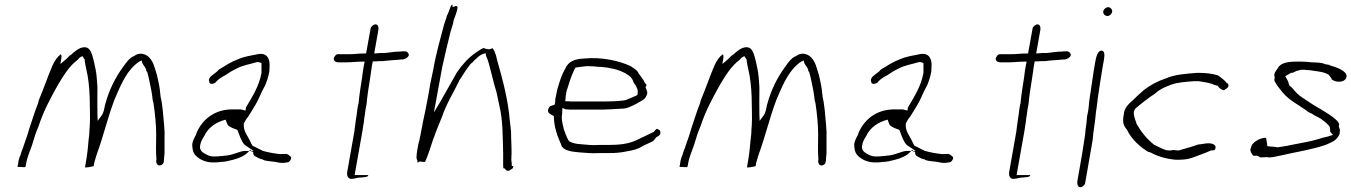

<svg xmlns="http://www.w3.org/2000/svg" viewBox="-20 -706 5659 804"><path d="M55 -15C55 -14 53 -9 54 -7H67C72 -6 75 -6 82 -6C83 -6 86 -7 87 -8L90 -24C95 -52 107 -76 115 -101L128 -143C132 -155 136 -164 141 -176C162 -241 194 -300 224 -353C245 -388 271 -431 306 -456C309 -459 311 -464 317 -467L325 -471C328 -466 333 -459 335 -456V-450C338 -429 342 -416 347 -389C353 -354 356 -311 356 -274C356 -244 358 -214 356 -181C355 -169 354 -156 354 -147V-146C349 -109 349 -83 342 -41L336 -5C342 -4 360 -7 372 -10C373 -18 375 -25 376 -29C379 -41 383 -53 387 -65C411 -130 431 -213 457 -282V-283C480 -336 503 -397 545 -434C553 -442 557 -444 563 -448L573 -453L576 -442C580 -433 588 -426 593 -413L592 -409L595 -406H596L603 -380V-379C607 -359 614 -330 617 -307C619 -293 619 -282 623 -274V-272C629 -232 634 -185 634 -142C634 -107 632 -71 635 -40V-39C632 -24 638 -13 648 -13C651 -13 654 -14 659 -17C669 -24 665 -34 669 -64V-112V-136V-137C670 -153 668 -166 667 -185C663 -227 661 -267 652 -303L653 -304L652 -305C650 -337 643 -368 636 -396C627 -424 623 -445 607 -463C591 -482 562 -489 540 -470L539 -471L538 -470C520 -461 511 -447 497 -428C464 -383 437 -331 420 -267C416 -250 415 -236 406 -223L389 -200L388 -226C387 -260 388 -299 388 -341C386 -367 385 -394 380 -417C376 -437 372 -455 368 -469C362 -489 354 -508 336 -508H335C331 -509 324 -507 317 -505C303 -499 291 -489 277 -476L276 -477V-476C268 -471 264 -464 253 -455L233 -438L237 -462C238 -468 238 -475 235 -479C221 -469 209 -453 199 -430C179 -383 163 -335 142 -285C141 -282 140 -273 138 -270C124 -235 113 -197 100 -159C99 -155 98 -150 96 -145C93 -136 89 -123 85 -113C79 -96 75 -82 68 -65C68 -64 67 -60 67 -60L66 -58C62 -49 60 -42 58 -34Z M785 -103C785 -85 788 -69 795 -60C811 -40 841 -23 883 -26H884C890 -26 898 -27 905 -28H906C922 -28 940 -33 956 -37C981 -43 1005 -54 1019 -69L1028 -79L1034 -71H1040C1041 -62 1039 -60 1046 -53C1056 -48 1066 -41 1077 -39H1079C1086 -31 1115 -31 1133 -28H1134C1147 -24 1167 -22 1181 -26H1184C1188 -26 1197 -33 1199 -42V-48C1192 -55 1183 -64 1171 -61H1162C1161 -61 1155 -60 1151 -61L1134 -63L1116 -66C1104 -68 1088 -72 1078 -75V-76C1061 -83 1050 -91 1038 -95C1033 -103 1030 -108 1026 -118C1024 -122 1022 -124 1020 -129C1013 -143 999 -159 1001 -187V-189C1007 -200 1010 -207 1019 -217C1029 -234 1039 -248 1049 -266C1059 -282 1068 -304 1077 -323L1091 -350C1099 -370 1104 -385 1108 -408C1109 -416 1108 -424 1109 -436C1108 -463 1097 -484 1064 -480C1030 -473 1004 -470 977 -458C947 -447 925 -432 897 -415C886 -402 875 -397 864 -387C858 -382 852 -371 856 -366V-364C857 -348 880 -356 886 -364V-365C898 -377 908 -383 925 -392C936 -400 954 -411 969 -418C996 -433 1027 -437 1056 -446H1062C1064 -446 1072 -443 1075 -442V-425V-410V-402V-401C1065 -343 1034 -298 1010 -256L1008 -243L996 -246C992 -247 989 -248 987 -248H953C881 -248 830 -209 804 -152C804 -150 802 -146 800 -140V-139H799C792 -125 788 -118 785 -103ZM818 -96 819 -101C821 -113 828 -125 835 -136C852 -173 886 -195 925 -205C927 -200 930 -190 932 -186C934 -179 948 -171 969 -164H971L973 -162C974 -162 976 -159 977 -155C984 -136 991 -115 1003 -101C1007 -98 1010 -95 1014 -93L1042 -74H1006C984 -74 954 -55 920 -54L914 -53L899 -52L893 -51H883C881 -51 875 -50 870 -51C867 -51 861 -52 855 -54C842 -61 813 -69 818 -96Z M1377 -459C1379 -451 1384 -445 1399 -445H1433C1453 -445 1474 -448 1497 -448H1507L1503 -428C1501 -419 1499 -403 1497 -387V-386C1491 -350 1484 -303 1481 -270L1480 -269C1477 -254 1475 -241 1474 -228L1470 -203L1469 -195V-194C1467 -180 1465 -168 1464 -156L1434 14C1431 31 1439 43 1450 43C1460 43 1470 41 1480 38H1482C1507 36 1519 36 1522 29V27H1465L1498 -159C1499 -170 1502 -183 1504 -197C1504 -205 1506 -215 1508 -227C1509 -241 1512 -255 1515 -270C1516 -282 1518 -301 1521 -322C1524 -338 1526 -356 1529 -373C1533 -395 1535 -417 1537 -428L1541 -449H1551C1556 -449 1560 -449 1565 -450H1584C1611 -454 1635 -454 1661 -457H1667C1678 -459 1689 -465 1692 -475C1692 -484 1683 -493 1672 -491H1670C1664 -491 1659 -491 1655 -490H1653C1636 -490 1619 -487 1600 -485H1599C1599 -485 1594 -484 1589 -484H1573L1547 -482L1564 -578C1567 -595 1562 -604 1552 -604C1545 -604 1533 -595 1532 -587L1513 -482H1503C1482 -482 1464 -479 1443 -479H1393C1387 -478 1380 -471 1377 -459ZM1528 -367Z M1727 -76C1725 -67 1725 -57 1724 -48V-45C1724 -44 1726 -37 1728 -32L1729 -34L1727 -25C1728 -25 1736 -29 1739 -30C1746 -28 1750 -28 1760 -28C1772 -54 1783 -90 1794 -123C1798 -134 1800 -137 1804 -150C1812 -170 1820 -191 1831 -217C1848 -269 1881 -322 1902 -366L1903 -368V-369C1916 -387 1926 -406 1939 -423C1945 -432 1950 -439 1959 -445C1962 -449 1967 -455 1974 -460C1982 -468 1994 -480 2014 -483L2015 -473C2026 -450 2031 -424 2038 -398L2041 -386C2047 -362 2053 -338 2060 -317V-316C2064 -298 2067 -281 2071 -264C2086 -204 2085 -133 2087 -63V-45C2087 -24 2086 -2 2089 -1L2092 0L2094 -1C2099 12 2113 12 2121 2L2122 3C2126 1 2130 -4 2130 -13L2128 -10L2123 -11V-22C2122 -29 2121 -35 2121 -42L2122 -45C2122 -47 2121 -49 2121 -52L2122 -54C2123 -84 2120 -121 2120 -156L2115 -200C2107 -292 2085 -372 2062 -453L2057 -474C2053 -486 2049 -498 2042 -504V-505C2033 -497 2019 -499 2005 -505C1995 -501 1986 -495 1973 -486C1942 -465 1917 -437 1894 -404C1869 -360 1849 -324 1825 -282L1797 -235L1832 -426C1843 -477 1855 -526 1866 -570V-571C1871 -588 1876 -601 1879 -616V-619C1886 -640 1893 -653 1896 -674C1896 -678 1892 -684 1886 -680L1875 -676V-686C1872 -687 1868 -683 1865 -673L1861 -663C1859 -655 1855 -649 1853 -643L1852 -642C1850 -638 1850 -636 1850 -635V-634C1847 -626 1844 -617 1840 -605C1825 -547 1806 -483 1795 -418C1790 -398 1787 -377 1782 -356L1773 -304C1770 -285 1765 -266 1762 -247C1758 -224 1752 -203 1749 -184V-183C1746 -170 1744 -159 1742 -148V-146C1739 -136 1738 -127 1736 -117L1735 -116L1731 -98ZM1782 -356Z M2275 -246C2273 -232 2285 -228 2299 -220C2300 -173 2314 -136 2330 -100H2331L2330 -99C2337 -77 2368 -71 2405 -68C2433 -66 2461 -63 2491 -65H2531C2559 -65 2579 -67 2604 -72C2633 -77 2651 -81 2672 -95L2673 -96H2674C2689 -103 2701 -108 2715 -115C2720 -121 2725 -127 2729 -132C2734 -134 2744 -140 2745 -146C2747 -158 2743 -161 2737 -164H2736C2730 -171 2725 -162 2717 -153L2714 -152C2692 -142 2672 -131 2647 -120C2613 -103 2572 -99 2528 -99H2489C2461 -97 2436 -100 2413 -102C2395 -103 2379 -106 2364 -114C2358 -121 2353 -133 2349 -143C2345 -154 2341 -162 2338 -178C2335 -192 2330 -207 2334 -230L2335 -254L2349 -248H2358C2362 -247 2365 -247 2368 -247H2502C2530 -248 2556 -249 2583 -251H2584C2606 -251 2621 -260 2642 -270C2661 -282 2677 -286 2685 -301V-302C2696 -317 2688 -327 2683 -341L2686 -345L2687 -350C2686 -352 2685 -355 2685 -355L2682 -356C2678 -365 2674 -372 2667 -381C2663 -386 2660 -392 2654 -399H2653L2654 -400C2652 -404 2649 -407 2646 -411C2637 -417 2631 -423 2621 -429C2574 -451 2502 -468 2426 -461C2388 -459 2359 -450 2346 -416V-415H2345C2330 -389 2323 -363 2313 -329L2308 -303C2306 -297 2305 -290 2305 -284V-283C2305 -283 2305 -281 2304 -275L2303 -268L2283 -261C2280 -258 2276 -251 2275 -246ZM2354 -331 2355 -332C2363 -357 2370 -383 2383 -410C2383 -412 2388 -420 2390 -423C2406 -426 2421 -427 2438 -429H2439C2455 -429 2469 -428 2488 -426H2496C2533 -423 2569 -415 2595 -401H2596C2607 -394 2625 -385 2631 -367V-366C2634 -358 2638 -353 2642 -348C2644 -342 2653 -333 2650 -314L2649 -308C2637 -303 2627 -297 2612 -292C2608 -290 2601 -286 2589 -285C2563 -282 2535 -281 2508 -281H2369C2368 -281 2366 -281 2361 -282H2347C2348 -297 2350 -315 2354 -331Z M2827 -15C2827 -14 2825 -9 2826 -7H2839C2844 -6 2847 -6 2854 -6C2855 -6 2858 -7 2859 -8L2862 -24C2867 -52 2879 -76 2887 -101L2900 -143C2904 -155 2908 -164 2913 -176C2934 -241 2966 -300 2996 -353C3017 -388 3043 -431 3078 -456C3081 -459 3083 -464 3089 -467L3097 -471C3100 -466 3105 -459 3107 -456V-450C3110 -429 3114 -416 3119 -389C3125 -354 3128 -311 3128 -274C3128 -244 3130 -214 3128 -181C3127 -169 3126 -156 3126 -147V-146C3121 -109 3121 -83 3114 -41L3108 -5C3114 -4 3132 -7 3144 -10C3145 -18 3147 -25 3148 -29C3151 -41 3155 -53 3159 -65C3183 -130 3203 -213 3229 -282V-283C3252 -336 3275 -397 3317 -434C3325 -442 3329 -444 3335 -448L3345 -453L3348 -442C3352 -433 3360 -426 3365 -413L3364 -409L3367 -406H3368L3375 -380V-379C3379 -359 3386 -330 3389 -307C3391 -293 3391 -282 3395 -274V-272C3401 -232 3406 -185 3406 -142C3406 -107 3404 -71 3407 -40V-39C3404 -24 3410 -13 3420 -13C3423 -13 3426 -14 3431 -17C3441 -24 3437 -34 3441 -64V-112V-136V-137C3442 -153 3440 -166 3439 -185C3435 -227 3433 -267 3424 -303L3425 -304L3424 -305C3422 -337 3415 -368 3408 -396C3399 -424 3395 -445 3379 -463C3363 -482 3334 -489 3312 -470L3311 -471L3310 -470C3292 -461 3283 -447 3269 -428C3236 -383 3209 -331 3192 -267C3188 -250 3187 -236 3178 -223L3161 -200L3160 -226C3159 -260 3160 -299 3160 -341C3158 -367 3157 -394 3152 -417C3148 -437 3144 -455 3140 -469C3134 -489 3126 -508 3108 -508H3107C3103 -509 3096 -507 3089 -505C3075 -499 3063 -489 3049 -476L3048 -477V-476C3040 -471 3036 -464 3025 -455L3005 -438L3009 -462C3010 -468 3010 -475 3007 -479C2993 -469 2981 -453 2971 -430C2951 -383 2935 -335 2914 -285C2913 -282 2912 -273 2910 -270C2896 -235 2885 -197 2872 -159C2871 -155 2870 -150 2868 -145C2865 -136 2861 -123 2857 -113C2851 -96 2847 -82 2840 -65C2840 -64 2839 -60 2839 -60L2838 -58C2834 -49 2832 -42 2830 -34Z M3557 -103C3557 -85 3560 -69 3567 -60C3583 -40 3613 -23 3655 -26H3656C3662 -26 3670 -27 3677 -28H3678C3694 -28 3712 -33 3728 -37C3753 -43 3777 -54 3791 -69L3800 -79L3806 -71H3812C3813 -62 3811 -60 3818 -53C3828 -48 3838 -41 3849 -39H3851C3858 -31 3887 -31 3905 -28H3906C3919 -24 3939 -22 3953 -26H3956C3960 -26 3969 -33 3971 -42V-48C3964 -55 3955 -64 3943 -61H3934C3933 -61 3927 -60 3923 -61L3906 -63L3888 -66C3876 -68 3860 -72 3850 -75V-76C3833 -83 3822 -91 3810 -95C3805 -103 3802 -108 3798 -118C3796 -122 3794 -124 3792 -129C3785 -143 3771 -159 3773 -187V-189C3779 -200 3782 -207 3791 -217C3801 -234 3811 -248 3821 -266C3831 -282 3840 -304 3849 -323L3863 -350C3871 -370 3876 -385 3880 -408C3881 -416 3880 -424 3881 -436C3880 -463 3869 -484 3836 -480C3802 -473 3776 -470 3749 -458C3719 -447 3697 -432 3669 -415C3658 -402 3647 -397 3636 -387C3630 -382 3624 -371 3628 -366V-364C3629 -348 3652 -356 3658 -364V-365C3670 -377 3680 -383 3697 -392C3708 -400 3726 -411 3741 -418C3768 -433 3799 -437 3828 -446H3834C3836 -446 3844 -443 3847 -442V-425V-410V-402V-401C3837 -343 3806 -298 3782 -256L3780 -243L3768 -246C3764 -247 3761 -248 3759 -248H3725C3653 -248 3602 -209 3576 -152C3576 -150 3574 -146 3572 -140V-139H3571C3564 -125 3560 -118 3557 -103ZM3590 -96 3591 -101C3593 -113 3600 -125 3607 -136C3624 -173 3658 -195 3697 -205C3699 -200 3702 -190 3704 -186C3706 -179 3720 -171 3741 -164H3743L3745 -162C3746 -162 3748 -159 3749 -155C3756 -136 3763 -115 3775 -101C3779 -98 3782 -95 3786 -93L3814 -74H3778C3756 -74 3726 -55 3692 -54L3686 -53L3671 -52L3665 -51H3655C3653 -51 3647 -50 3642 -51C3639 -51 3633 -52 3627 -54C3614 -61 3585 -69 3590 -96Z M4149 -459C4151 -451 4156 -445 4171 -445H4205C4225 -445 4246 -448 4269 -448H4279L4275 -428C4273 -419 4271 -403 4269 -387V-386C4263 -350 4256 -303 4253 -270L4252 -269C4249 -254 4247 -241 4246 -228L4242 -203L4241 -195V-194C4239 -180 4237 -168 4236 -156L4206 14C4203 31 4211 43 4222 43C4232 43 4242 41 4252 38H4254C4279 36 4291 36 4294 29V27H4237L4270 -159C4271 -170 4274 -183 4276 -197C4276 -205 4278 -215 4280 -227C4281 -241 4284 -255 4287 -270C4288 -282 4290 -301 4293 -322C4296 -338 4298 -356 4301 -373C4305 -395 4307 -417 4309 -428L4313 -449H4323C4328 -449 4332 -449 4337 -450H4356C4383 -454 4407 -454 4433 -457H4439C4450 -459 4461 -465 4464 -475C4464 -484 4455 -493 4444 -491H4442C4436 -491 4431 -491 4427 -490H4425C4408 -490 4391 -487 4372 -485H4371C4371 -485 4366 -484 4361 -484H4345L4319 -482L4336 -578C4339 -595 4334 -604 4324 -604C4317 -604 4305 -595 4304 -587L4285 -482H4275C4254 -482 4236 -479 4215 -479H4165C4159 -478 4152 -471 4149 -459ZM4300 -367Z M4600 -659C4598 -649 4606 -639 4618 -639C4626 -639 4635 -647 4637 -656C4639 -666 4630 -676 4620 -676C4612 -676 4601 -667 4600 -659ZM4566 -445C4557 -395 4551 -345 4543 -295C4541 -283 4540 -271 4539 -259L4537 -243L4532 -218C4531 -202 4529 -182 4526 -165C4526 -158 4524 -149 4524 -143L4520 -117C4515 -84 4510 -51 4504 -19L4492 49C4489 67 4494 78 4504 78C4512 78 4523 69 4524 61L4538 -19C4544 -52 4549 -83 4555 -117L4557 -135C4558 -140 4558 -146 4558 -150L4559 -152C4561 -164 4562 -180 4565 -196C4566 -208 4568 -221 4569 -233V-234C4570 -242 4571 -249 4573 -261C4573 -269 4576 -279 4576 -287V-288C4583 -335 4590 -383 4598 -430L4603 -457C4607 -481 4604 -494 4592 -494C4575 -494 4569 -461 4566 -445Z M4685 -223C4680 -192 4685 -180 4699 -163C4715 -130 4739 -105 4770 -82H4771C4778 -76 4787 -69 4796 -68H4797C4826 -52 4860 -41 4904 -37C4932 -37 4951 -38 4971 -45C4996 -54 5027 -65 5051 -76L5064 -77C5066 -78 5069 -79 5070 -87C5072 -98 5061 -106 5039 -106C5027 -106 5015 -102 4998 -101C4974 -92 4941 -84 4916 -76H4913C4906 -76 4901 -77 4894 -78C4891 -77 4883 -76 4878 -76C4874 -76 4871 -76 4865 -77H4864C4848 -82 4829 -92 4815 -99H4814C4782 -124 4759 -153 4739 -188V-189C4736 -201 4726 -219 4728 -239L4729 -242L4735 -252C4760 -273 4786 -294 4818 -315C4837 -333 4858 -341 4883 -351C4914 -362 4945 -363 4979 -366H5000C5020 -363 5039 -360 5058 -354V-353H5059C5067 -349 5072 -349 5079 -347C5083 -340 5093 -330 5105 -328C5108 -330 5109 -330 5112 -333C5118 -335 5123 -340 5124 -346V-347C5125 -352 5122 -357 5117 -359H5115V-361C5106 -372 5095 -379 5081 -390C5057 -398 5028 -401 4993 -401C4944 -397 4897 -394 4861 -377H4860C4825 -365 4799 -351 4770 -329C4757 -317 4740 -303 4728 -290C4704 -270 4686 -251 4686 -225Z M5216 -80C5215 -74 5221 -61 5228 -54C5231 -53 5234 -54 5242 -54H5244C5249 -52 5251 -51 5257 -47C5264 -47 5274 -47 5282 -48H5285C5302 -44 5322 -51 5344 -55C5408 -70 5473 -79 5533 -100C5563 -113 5580 -120 5590 -147V-154C5590 -157 5591 -160 5591 -162C5590 -164 5588 -172 5586 -177L5587 -180C5590 -189 5583 -197 5573 -206C5553 -224 5536 -232 5512 -248C5486 -262 5461 -279 5437 -295C5417 -307 5403 -323 5389 -340L5379 -348V-351C5379 -352 5377 -353 5376 -357V-358C5375 -365 5371 -370 5367 -378L5362 -387C5370 -391 5378 -396 5386 -401H5389C5396 -401 5400 -405 5409 -409L5425 -413C5426 -413 5428 -414 5431 -414H5441C5445 -414 5448 -413 5449 -413C5455 -413 5459 -412 5463 -412H5465C5493 -407 5521 -407 5544 -393C5550 -386 5552 -382 5556 -377V-374C5561 -369 5576 -363 5587 -364H5588C5605 -364 5617 -372 5619 -386C5619 -411 5574 -425 5547 -433L5548 -434C5544 -435 5544 -435 5543 -435H5542L5525 -438V-439C5518 -442 5508 -443 5498 -444C5491 -444 5482 -445 5473 -445L5463 -446L5454 -447C5447 -447 5437 -448 5430 -448H5407C5370 -448 5341 -441 5331 -421L5330 -420V-419C5325 -412 5322 -409 5319 -403C5319 -401 5317 -398 5317 -398C5315 -389 5317 -385 5318 -381L5316 -370C5319 -361 5332 -342 5339 -334L5351 -319C5365 -302 5385 -286 5404 -274L5423 -262L5424 -261C5434 -254 5445 -248 5456 -239L5468 -232L5472 -231L5486 -222C5499 -215 5510 -211 5521 -201C5528 -197 5538 -186 5544 -181C5547 -177 5551 -171 5550 -160V-155L5552 -152L5562 -141L5545 -136C5543 -135 5542 -134 5535 -133C5515 -129 5495 -121 5472 -116L5444 -110H5443C5436 -109 5427 -107 5418 -105C5400 -101 5383 -99 5368 -95H5367L5330 -89L5326 -90C5325 -90 5319 -91 5318 -91H5316C5314 -92 5310 -92 5306 -92C5302 -92 5292 -93 5287 -94C5286 -105 5284 -114 5282 -127C5280 -128 5281 -128 5278 -129C5253 -128 5222 -108 5219 -90V-88C5217 -86 5217 -85 5217 -83Z"/></svg>

Font: Scribbler
Style: HLIta
Weight: 100
Designer: Mew Too
Foundry: Cannot Into Space Fonts
Version: Version 1.001